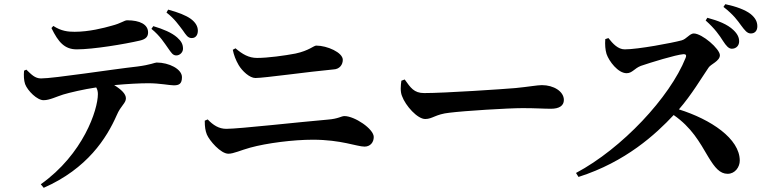

<svg xmlns="http://www.w3.org/2000/svg" viewBox="-20 -837 3670 918"><path d="M823 -572C840 -572 855 -587 855 -604C855 -626 846 -641 827 -658C801 -681 760 -698 713 -712L704 -699C746 -665 766 -631 784 -606C799 -585 806 -572 823 -572ZM347 -601C426 -601 576 -626 649 -643C679 -650 688 -663 688 -682C688 -720 649 -740 588 -740C574 -740 561 -726 514 -714C476 -703 405 -685 337 -685C306 -685 273 -688 235 -713L226 -703C259 -635 289 -601 347 -601ZM897 -655C918 -655 926 -673 926 -690C926 -711 915 -730 892 -747C868 -764 832 -778 784 -791L776 -777C815 -747 834 -718 854 -692C870 -669 878 -655 897 -655ZM189 -358C217 -358 250 -375 282 -385C312 -394 379 -410 440 -419C446 -409 448 -398 448 -387C448 -312 378 -100 175 44L189 61C398 -31 490 -177 538 -286C558 -333 582 -343 582 -367C582 -388 560 -409 526 -430C590 -436 649 -439 690 -439C743 -439 791 -429 811 -429C836 -429 850 -436 850 -468C850 -507 788 -538 729 -538C720 -538 700 -527 637 -519C512 -505 238 -462 176 -462C147 -462 130 -481 106 -504L95 -499C93 -476 94 -453 100 -435C112 -403 158 -357 189 -358Z M1072 -102C1097 -102 1132 -119 1176 -131C1256 -153 1382 -169 1476 -169C1611 -169 1687 -136 1723 -136C1750 -136 1767 -156 1767 -182C1767 -221 1675 -282 1627 -282C1611 -282 1599 -269 1546 -265C1416 -254 1123 -221 1062 -221C1026 -221 999 -239 973 -266L959 -260C959 -229 962 -212 969 -194C981 -165 1035 -102 1072 -102ZM1201 -464C1243 -464 1455 -494 1574 -505C1604 -506 1619 -528 1619 -551C1619 -586 1544 -619 1492 -619C1480 -619 1458 -595 1393 -581C1341 -571 1260 -560 1209 -560C1169 -560 1139 -578 1106 -606L1093 -599C1098 -574 1107 -550 1121 -526C1138 -497 1174 -464 1201 -464Z M2013 -268C2048 -268 2062 -291 2129 -298C2200 -307 2409 -320 2479 -320C2544 -320 2577 -317 2614 -317C2653 -317 2676 -331 2676 -359C2676 -400 2627 -430 2571 -430C2549 -430 2507 -422 2445 -416C2388 -411 2107 -392 2008 -392C1959 -392 1943 -418 1915 -457L1899 -451C1896 -428 1893 -400 1902 -378C1919 -331 1976 -268 2013 -268Z M3479 -604C3500 -604 3514 -619 3514 -639C3514 -657 3507 -674 3487 -693C3458 -721 3414 -738 3362 -752L3354 -739C3398 -700 3420 -668 3437 -641C3452 -618 3464 -604 3479 -604ZM3570 -677C3589 -677 3601 -690 3601 -711C3601 -733 3592 -751 3569 -770C3543 -790 3500 -806 3448 -817L3439 -804C3488 -766 3507 -738 3523 -716C3541 -692 3552 -677 3570 -677ZM3459 -6C3495 -6 3517 -39 3517 -69C3517 -174 3379 -266 3226 -314C3287 -384 3335 -466 3368 -514C3378 -530 3422 -545 3422 -573C3422 -603 3337 -677 3297 -677C3278 -677 3262 -650 3239 -644C3195 -632 3031 -601 2967 -601C2935 -601 2910 -628 2889 -655L2874 -650C2872 -623 2874 -599 2880 -579C2892 -544 2935 -487 2976 -487C3003 -487 3013 -510 3044 -522C3091 -538 3210 -575 3248 -578C3258 -578 3264 -575 3258 -560C3183 -372 2954 -127 2734 -10L2746 9C2972 -63 3116 -196 3201 -287C3287 -227 3324 -159 3367 -86C3398 -35 3422 -6 3459 -6Z"/></svg>

Font: GenRyuMin2 TW B
Style: Regular
Weight: 700
Version: Version 2.100;PS 2.1;hotconv 16.6.51;makeotf.lib2.5.65220 DE